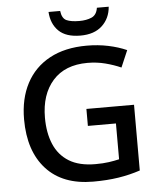

<svg xmlns="http://www.w3.org/2000/svg" viewBox="-61 -975 852 1036"><g transform="rotate(-5 365.0 -456.5)"><path d="M399 -384H657V-28Q600 -9 538.5 0.5Q477 10 402 10Q237 10 148 -87.5Q59 -185 59 -357Q59 -469 102.5 -551.5Q146 -634 229 -679Q312 -724 430 -724Q491 -724 546 -712.5Q601 -701 646 -681L607 -590Q569 -607 523 -619Q477 -631 426 -631Q304 -631 238 -556.5Q172 -482 172 -356Q172 -274 198 -212.5Q224 -151 279 -117Q334 -83 422 -83Q464 -83 495 -87.5Q526 -92 551 -98V-292H399ZM567 -923Q562 -860 519.5 -820.5Q477 -781 402 -781Q324 -781 284.5 -819.5Q245 -858 241 -923H304Q309 -882 333.5 -871Q358 -860 403 -860Q441 -860 469 -872Q497 -884 503 -923Z"/></g></svg>

Font: Noto Sans Khmer UI Medium
Style: Regular
Weight: 500
Designer: Danh Hong and the Monotype Design Team
Foundry: Monotype Imaging Inc.
Version: Version 2.002; ttfautohint (v1.8.4.7-5d5b)